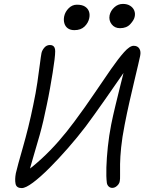

<svg xmlns="http://www.w3.org/2000/svg" viewBox="-20 -947 762 981"><path d="M91 14Q64 14 59.5 -8Q55 -30 61 -62Q65 -80 74.5 -114.5Q84 -149 97.5 -196Q111 -243 124.5 -297.5Q138 -352 150 -411Q163 -472 171 -526.5Q179 -581 184 -621Q189 -661 192 -676Q195 -690 206.5 -703.5Q218 -717 235 -717Q244 -717 250 -713.5Q256 -710 259 -703Q262 -696 262 -685Q262 -670 258.5 -641Q255 -612 249 -575Q243 -538 235.5 -495.5Q228 -453 219 -411Q202 -326 183 -258Q164 -190 148.5 -139.5Q133 -89 126 -53L105 -64Q150 -97 194 -137.5Q238 -178 280 -226Q322 -274 361 -327Q416 -401 462.5 -470Q509 -539 547 -593.5Q585 -648 614 -680.5Q643 -713 663 -713Q683 -713 692 -698.5Q701 -684 696 -661Q694 -651 686 -616.5Q678 -582 666 -532Q654 -482 641 -424.5Q628 -367 617 -310Q604 -244 599 -194Q594 -144 593.5 -109Q593 -74 593.5 -52.5Q594 -31 592 -22Q591 -13 585 -5Q579 3 571 8Q563 13 554 13Q543 13 535.5 6Q528 -1 526 -12Q522 -43 523.5 -91.5Q525 -140 531 -197Q537 -254 548 -310Q557 -355 570 -408.5Q583 -462 595.5 -512.5Q608 -563 617.5 -599.5Q627 -636 630 -646L656 -637Q646 -624 624.5 -593.5Q603 -563 575.5 -523Q548 -483 518.5 -441Q489 -399 462.5 -362Q436 -325 418 -301Q376 -246 327.5 -190.5Q279 -135 232.5 -88.5Q186 -42 148.5 -14Q111 14 91 14ZM593 -803Q566 -803 550.5 -823Q535 -843 540 -869Q545 -892 564 -909.5Q583 -927 608 -927Q630 -927 645 -917.5Q660 -908 666 -893Q672 -878 668 -861Q665 -845 646 -824Q627 -803 593 -803ZM360 -793Q340 -793 327 -802Q314 -811 309 -827.5Q304 -844 308 -864Q313 -887 331 -905Q349 -923 373 -923Q399 -923 414 -913.5Q429 -904 434.5 -888.5Q440 -873 436 -854Q431 -830 412 -811.5Q393 -793 360 -793Z"/></svg>

Font: Shantell Sans Light
Style: Italic
Weight: 300
Italic angle: -11°
Designer: Stephen Nixon, Anya Danilova, Shantell Martin
Foundry: Arrow Type
Version: Version 1.008;[ac192a2d6]